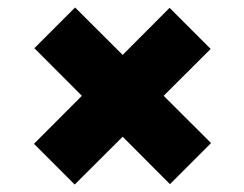

<svg xmlns="http://www.w3.org/2000/svg" viewBox="-20 -606 654 514"><path d="M181 -586 545 -223 435 -113 72 -477ZM434 -585 544 -475 180 -112 71 -221Z"/></svg>

Font: Pathway Extreme 28pt Black
Style: Regular
Weight: 900
Designer: Eduardo Rodriguez Tunni
Foundry: Eduardo Rodriguez Tunni
Version: Version 1.001;gftools[0.9.26]